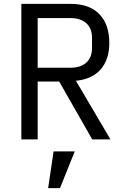

<svg xmlns="http://www.w3.org/2000/svg" viewBox="-20 -718 640 989"><path d="M174 0H90V-698H344Q441 -698 492 -645Q543 -592 543 -497Q543 -412 499 -361Q455 -310 371 -302L549 0H455L285 -298H174ZM342 -369Q395 -369 424.5 -395.5Q454 -422 454 -471V-523Q454 -572 424.5 -598.5Q395 -625 342 -625H174V-369ZM256 62H365L289 251H228Z"/></svg>

Font: IBM Plex Mono
Style: Regular
Weight: 400
Monospace: yes
Designer: Mike Abbink, Paul van der Laan, Pieter van Rosmalen
Foundry: Bold Monday
Version: Version 2.3